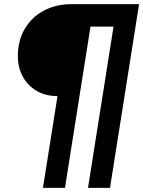

<svg xmlns="http://www.w3.org/2000/svg" viewBox="-20 -725 691 925"><path d="M187 180 257 -262Q199 -262 156 -287.5Q113 -313 89.5 -356.5Q66 -400 66 -455Q66 -530 99.5 -586.5Q133 -643 191.5 -674Q250 -705 325 -705H650L510 180H404L527 -597H416L293 180Z"/></svg>

Font: Winston
Style: Bold Italic
Weight: 700
Italic angle: -9°
Designer: Original fonts by Vernon Adams / Changes by Cristiano Sobral
Foundry: Original fonts by Vernon Adams / Changes by Cristiano Sobral
Version: Version 2.503;July 17, 2020;FontCreator 13.0.0.2655 64-bit